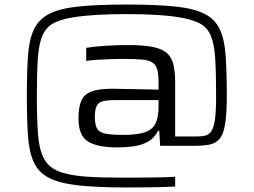

<svg xmlns="http://www.w3.org/2000/svg" viewBox="-20 -716 1116 844"><path d="M537 108Q408 108 325.5 99Q243 90 196.5 66.5Q150 43 129 -2Q108 -47 103 -118.5Q98 -190 98 -294Q98 -399 103 -470.5Q108 -542 129 -586.5Q150 -631 196.5 -655Q243 -679 325.5 -687.5Q408 -696 537 -696Q667 -696 749.5 -687.5Q832 -679 878.5 -655.5Q925 -632 946 -587.5Q967 -543 972 -471Q977 -399 977 -294Q977 -214 969.5 -169.5Q962 -125 944.5 -105Q927 -85 899 -80Q871 -75 830 -75H684L680 -141H675Q658 -108 629 -92.5Q600 -77 565 -72.5Q530 -68 496 -68Q408 -68 366.5 -94Q325 -120 325 -196Q325 -245 337.5 -273.5Q350 -302 382.5 -314Q415 -326 475 -326Q492 -326 527.5 -325Q563 -324 603.5 -323.5Q644 -323 677 -322V-349Q677 -388 671.5 -409.5Q666 -431 649.5 -441.5Q633 -452 601 -454.5Q569 -457 516 -457Q495 -457 463.5 -456Q432 -455 403 -453Q374 -451 359 -448V-506Q399 -512 447.5 -515Q496 -518 543 -518Q611 -518 652.5 -509.5Q694 -501 715 -481.5Q736 -462 743 -429.5Q750 -397 750 -350V-116H844Q867 -116 883 -120Q899 -124 909.5 -140Q920 -156 925 -192Q930 -228 930 -294Q930 -395 926 -459Q922 -523 906.5 -559.5Q891 -596 857.5 -613.5Q824 -631 766 -640Q688 -654 536 -654Q468 -654 414 -651Q360 -648 323 -643Q259 -635 222 -617.5Q185 -600 168 -563Q151 -526 146.5 -461Q142 -396 142 -294Q142 -193 147 -127Q152 -61 171.5 -22Q191 17 234 35.5Q277 54 353 60Q389 63 434.5 64Q480 65 537 65Q609 65 665.5 64Q722 63 750 61V104Q726 105 699.5 106Q673 107 634.5 107.5Q596 108 537 108ZM521 -123Q581 -123 615 -134Q649 -145 663 -172Q677 -199 677 -248V-276H492Q453 -276 432.5 -271Q412 -266 404.5 -249.5Q397 -233 397 -201Q397 -169 406 -152Q415 -135 441.5 -129Q468 -123 521 -123Z"/></svg>

Font: Saira Expanded
Style: Regular
Weight: 400
Width: 7
Designer: Hector Gatti with collaboration of the Omnibus-Type team
Foundry: Omnibus-Type
Version: Version 1.100; ttfautohint (v1.8.3)